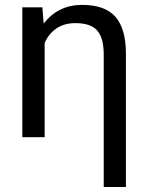

<svg xmlns="http://www.w3.org/2000/svg" viewBox="-20 -558 606 781"><path d="M152.3 -528.3 157.7 -461.9Q216.3 -538.1 314 -538.1Q406.7 -538.1 449.2 -490Q491.7 -441.9 492.2 -342.3V202.6H401.9V-336.9Q401.9 -403.3 375.5 -433.6Q349.1 -463.9 286.6 -463.9Q241.7 -463.9 210 -442.6Q178.2 -421.4 161.6 -383.3V0H70.8V-528.3Z"/></svg>

Font: Roboto
Style: Regular
Weight: 400
Designer: Google
Version: Version 2.001047; 2015